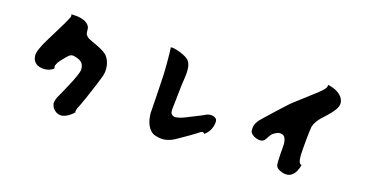

<svg xmlns="http://www.w3.org/2000/svg" viewBox="-86 -1225 3172 1668"><g transform="rotate(15 1500.0 -391.0)"><path d="M553 -745Q554 -724 554.5 -711Q555 -698 560 -689Q565 -680 577 -669Q584 -662 608.5 -650.5Q633 -639 664.5 -624Q696 -609 723.5 -592Q751 -575 764 -557Q790 -522 796 -474Q802 -426 787 -381Q779 -359 764.5 -323Q750 -287 734.5 -250.5Q719 -214 707.5 -187.5Q696 -161 694 -156Q691 -150 682 -130.5Q673 -111 664.5 -92Q656 -73 652 -67Q646 -58 639.5 -39Q633 -20 638 -14Q628 -2 607.5 13Q587 28 563 37.5Q539 47 518 45Q487 42 463 19Q439 -4 434 -40Q433 -49 441 -73.5Q449 -98 459 -112Q463 -118 473.5 -137Q484 -156 497.5 -181Q511 -206 524.5 -231Q538 -256 547 -274Q556 -292 558 -297Q573 -328 584.5 -359.5Q596 -391 585 -423Q578 -445 561 -456.5Q544 -468 528.5 -473.5Q513 -479 508 -480Q480 -491 454 -472Q446 -466 429.5 -449Q413 -432 397.5 -415Q382 -398 377 -391Q373 -384 367 -373Q361 -362 359.5 -352.5Q358 -343 365 -338Q354 -323 326.5 -313.5Q299 -304 264 -307Q222 -312 201.5 -331Q181 -350 175.5 -373.5Q170 -397 173 -413Q177 -436 186.5 -458Q196 -480 205 -496.5Q214 -513 217 -519Q224 -532 239 -556.5Q254 -581 273 -612Q292 -643 310.5 -673.5Q329 -704 344 -729Q359 -754 366 -767Q373 -780 381.5 -796.5Q390 -813 383 -827Q437 -826 470.5 -816.5Q504 -807 521.5 -793.5Q539 -780 546 -766.5Q553 -753 553 -745Z M1465 -697Q1478 -677 1481.5 -648.5Q1485 -620 1482.5 -590.5Q1480 -561 1476 -536Q1472 -511 1470 -497Q1468 -484 1464.5 -451.5Q1461 -419 1457 -381.5Q1453 -344 1449.5 -313.5Q1446 -283 1445 -274Q1442 -255 1443 -235.5Q1444 -216 1463 -203Q1476 -195 1499 -198Q1522 -201 1544 -208Q1566 -215 1575 -219Q1582 -222 1603 -230.5Q1624 -239 1649.5 -249Q1675 -259 1696.5 -268Q1718 -277 1727 -281Q1752 -295 1777.5 -295Q1803 -295 1820.5 -283.5Q1838 -272 1837 -250Q1836 -217 1820 -183Q1804 -149 1768 -122Q1761 -127 1755.5 -132.5Q1750 -138 1732 -128Q1725 -123 1701 -108Q1677 -93 1645 -74.5Q1613 -56 1583 -39Q1553 -22 1535 -12Q1499 7 1458 14Q1417 21 1364 4Q1338 -4 1320.5 -22Q1303 -40 1293.5 -61Q1284 -82 1279.5 -100Q1275 -118 1274 -126Q1273 -141 1271.5 -158Q1270 -175 1270 -175Q1271 -176 1272.5 -202.5Q1274 -229 1277 -270.5Q1280 -312 1283 -359Q1286 -406 1288.5 -448.5Q1291 -491 1292.5 -520.5Q1294 -550 1294 -555Q1294 -563 1294.5 -589Q1295 -615 1295 -649.5Q1295 -684 1294.5 -717.5Q1294 -751 1292 -773Q1300 -776 1323.5 -771Q1347 -766 1375.5 -755Q1404 -744 1429.5 -729Q1455 -714 1465 -697Z M2841 -672Q2837 -647 2814 -617.5Q2791 -588 2762.5 -561Q2734 -534 2713 -515Q2696 -500 2677.5 -474.5Q2659 -449 2652 -426Q2649 -414 2645 -382.5Q2641 -351 2637 -311Q2633 -271 2630 -232.5Q2627 -194 2626 -169Q2626 -158 2626 -137.5Q2626 -117 2632 -99.5Q2638 -82 2654 -79Q2648 -53 2633 -24Q2618 5 2591 22.5Q2564 40 2523 31Q2502 26 2479.5 13.5Q2457 1 2451 -19Q2448 -29 2448.5 -55.5Q2449 -82 2451 -114Q2453 -146 2455.5 -171.5Q2458 -197 2458 -206Q2459 -218 2457 -237Q2455 -256 2447 -272.5Q2439 -289 2422 -294Q2397 -302 2376 -293Q2355 -284 2345 -277Q2335 -271 2325 -259Q2315 -247 2310 -239Q2296 -211 2276.5 -199Q2257 -187 2216 -200Q2193 -208 2176.5 -223Q2160 -238 2158 -257Q2157 -276 2163 -301.5Q2169 -327 2199 -360Q2203 -364 2223.5 -384Q2244 -404 2273.5 -432Q2303 -460 2333.5 -488Q2364 -516 2388 -538Q2412 -560 2420 -567Q2429 -574 2449 -589.5Q2469 -605 2495 -624.5Q2521 -644 2547 -664Q2573 -684 2594.5 -700Q2616 -716 2626 -724Q2652 -744 2674.5 -765.5Q2697 -787 2698 -812Q2756 -798 2788.5 -774.5Q2821 -751 2833.5 -724Q2846 -697 2841 -672Z"/></g></svg>

Font: Potta One
Style: Regular
Weight: 400
Designer: 108,108go
Foundry: Font Zone 108
Version: Version 1.000